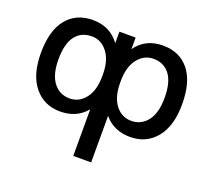

<svg xmlns="http://www.w3.org/2000/svg" viewBox="-126 -694 1177 1074"><g transform="rotate(20 462.0 -157.0)"><path d="M778.3 -260.7Q778.3 -353.5 743.2 -399.4Q708 -445.3 646.5 -445.3Q589.8 -445.3 552.7 -397.5Q515.6 -349.6 515.6 -265.6V-255.9Q515.6 -170.9 552.2 -123.5Q588.9 -76.2 646.5 -76.2Q705.1 -76.2 741.7 -123.5Q778.3 -170.9 778.3 -260.7ZM146.5 -260.7Q146.5 -170.9 182.6 -123.5Q218.8 -76.2 279.3 -76.2Q335 -76.2 372.1 -123.5Q409.2 -170.9 409.2 -255.9V-265.6Q409.2 -349.6 372.1 -397.5Q335 -445.3 279.3 -445.3Q215.8 -445.3 181.2 -399.4Q146.5 -353.5 146.5 -260.7ZM414.1 -454.1V-522.5H510.7V-454.1Q567.4 -533.2 670.9 -533.2Q770.5 -533.2 826.7 -463.4Q882.8 -393.6 882.8 -260.7Q882.8 -130.9 824.7 -60.1Q766.6 10.7 670.9 10.7Q572.3 10.7 515.6 -58.6V218.8H409.2V-58.6Q352.5 10.7 253.9 10.7Q158.2 10.7 100.1 -60.1Q42 -130.9 42 -260.7Q42 -393.6 98.1 -463.4Q154.3 -533.2 253.9 -533.2Q356.4 -533.2 414.1 -454.1Z"/></g></svg>

Font: Gen Shin Gothic Medium
Style: Regular
Weight: 500
Designer: [Source Han Sans]
Ryoko NISHIZUKA  (kana & ideographs); Paul D. Hunt (Latin, Greek & Cyrillic); Wenlong ZHANG  (bopomofo
Version: Version 1.002.20150607